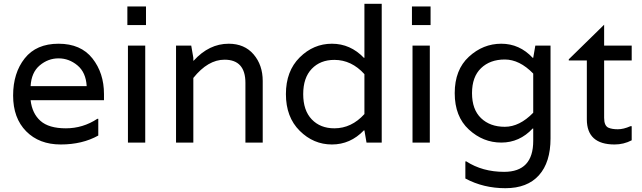

<svg xmlns="http://www.w3.org/2000/svg" viewBox="-20 -750 3379 1010"><path d="M527 -255V-223H141Q149 -153 193 -114Q237 -75 326.5 -75Q416 -75 492 -125H497V-37Q413 10 299.5 10Q186 10 117.5 -59.5Q49 -129 49 -247.5Q49 -366 110 -443Q171 -520 288 -520Q405 -520 466 -443Q527 -366 527 -255ZM141 -297H436Q432 -369 387.5 -406Q343 -443 288 -443Q233 -443 189 -406Q145 -369 141 -297Z M653 0V-510H744V0ZM748 -716V-618H650V-716Z M1183 -520Q1266 -520 1314 -464Q1362 -408 1362 -324V0H1271V-314Q1271 -436 1161 -436Q1074 -436 997 -340V0H906V-510H986L997 -446V-431H999Q1080 -520 1183 -520Z M1894 -446H1897V-730H1988V0H1908L1897 -64H1894Q1823 10 1726 10Q1629 10 1556.5 -62Q1484 -134 1484 -255Q1484 -376 1556.5 -448Q1629 -520 1726 -520Q1823 -520 1894 -446ZM1739 -75Q1829 -75 1897 -150V-360Q1829 -435 1739 -435Q1665 -435 1620 -388Q1575 -341 1575 -255Q1575 -169 1620 -122Q1665 -75 1739 -75Z M2150 0V-510H2241V0ZM2245 -716V-618H2147V-716Z M2796 -510H2876V-22Q2876 104 2815 172Q2754 240 2638.5 240Q2523 240 2428 189V99H2433Q2518 154 2632 154Q2785 154 2785 -9V-74H2782Q2713 0 2617 0Q2521 0 2446.5 -68.5Q2372 -137 2372 -260Q2372 -383 2446.5 -451.5Q2521 -520 2617 -520Q2713 -520 2782 -446H2785ZM2785 -157V-363Q2713 -437 2635.5 -437Q2558 -437 2510.5 -391.5Q2463 -346 2463 -260Q2463 -174 2510.5 -128.5Q2558 -83 2635.5 -83Q2713 -83 2785 -157Z M3303 -432H3158V-130Q3158 -88 3181 -78Q3200 -70 3230 -70Q3260 -70 3296 -86H3303V-12Q3261 10 3213 10Q3067 10 3067 -122V-432H2972V-438L3158 -620V-510H3303Z"/></svg>

Font: Varela
Style: Regular
Weight: 400
Designer: Joe Prince
Foundry: Joe Prince
Version: Version 1.000